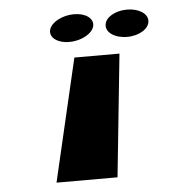

<svg xmlns="http://www.w3.org/2000/svg" viewBox="-45 -606 618 649"><g transform="rotate(-5 264.0 -281.0)"><path d="M229 -562C268 -562 295 -543 291 -518C286 -492 248 -470 206 -470C164 -470 137 -492 145 -518C153 -543 191 -562 229 -562ZM409 -562C448 -562 479 -543 478 -518C478 -492 444 -470 402 -470C359 -470 329 -492 333 -518C336 -543 370 -562 409 -562ZM121 0H328L371 -416H218Z"/></g></svg>

Font: Hussar Milosc
Style: Bold
Weight: 700
Foundry: Cannot Into Space Fonts
Version: Version 1.02